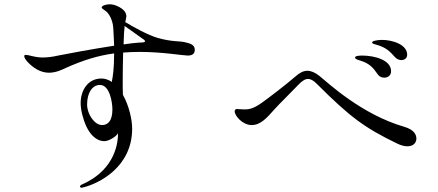

<svg xmlns="http://www.w3.org/2000/svg" viewBox="-20 -825 2040 895"><path d="M838 -629C815 -634 780 -630 716 -648C670 -661 602 -699 564 -722C566 -731 569 -744 569 -749C569 -765 558 -783 526 -797C513 -803 500 -805 491 -805C478 -805 454 -800 454 -790C454 -785 461 -783 476 -771C489 -760 506 -730 508 -694C510 -664 511 -636 512 -612C408 -596 279 -572 251 -566C225 -560 201 -557 179 -557C157 -557 141 -561 127 -564C117 -567 108 -569 100 -569C95 -569 93 -567 93 -563C93 -549 122 -519 151 -502C170 -491 190 -486 208 -486C243 -486 273 -502 286 -508C369 -545 437 -566 512 -576C512 -505 506 -467 501 -443C487 -453 470 -459 453 -459C389 -459 356 -403 356 -345C356 -313 366 -272 382 -237C396 -206 424 -167 467 -167C487 -167 523 -189 530 -204V-199C530 -171 523 -36 364 34C354 38 353 42 353 45C353 48 356 50 360 50C361 50 363 50 370 48C438 31 596 -44 596 -225C596 -269 581 -333 553 -383C552 -401 552 -424 552 -449C552 -490 553 -537 554 -580C579 -582 605 -583 633 -583C735 -583 835 -566 855 -566C876 -566 888 -574 888 -593C888 -617 866 -623 838 -629ZM623 -626C607 -625 583 -622 556 -618C557 -656 559 -688 561 -704C587 -685 629 -655 641 -647C648 -642 656 -638 656 -633C656 -626 641 -627 623 -626ZM456 -242C421 -242 386 -292 386 -338C386 -392 410 -429 446 -429C492 -429 504 -346 504 -315C504 -258 480 -242 456 -242Z M1850 -545C1864 -545 1878 -552 1878 -570C1878 -618 1808 -639 1761 -639C1756 -639 1726 -638 1717 -631C1714 -629 1714 -625 1717 -623C1721 -619 1732 -618 1746 -613C1781 -601 1797 -586 1819 -561C1828 -550 1840 -545 1850 -545ZM1771 -463C1787 -463 1803 -472 1803 -493C1803 -546 1725 -566 1668 -566C1658 -566 1635 -565 1635 -557C1635 -549 1649 -546 1661 -542C1701 -530 1720 -509 1739 -481C1749 -466 1761 -463 1771 -463ZM1879 -143C1907 -143 1921 -160 1921 -179C1921 -197 1910 -221 1864 -234C1665 -292 1511 -437 1469 -471C1449 -487 1430 -495 1413 -495C1394 -495 1377 -486 1359 -470C1309 -427 1230 -367 1202 -347C1158 -315 1135 -315 1119 -315C1100 -315 1090 -317 1084 -317C1076 -317 1074 -310 1074 -306C1074 -285 1111 -242 1153 -242C1194 -242 1223 -274 1259 -315C1284 -343 1335 -392 1371 -430C1389 -449 1403 -457 1416 -457C1429 -457 1442 -449 1457 -434C1613 -278 1680 -229 1833 -155C1850 -147 1866 -143 1879 -143Z"/></svg>

Font: Shippori Mincho OTF
Style: Regular
Weight: 400
Designer: FONTDASU
Foundry: FONTDASU / Google Inc. / but / Adobe
Version: Version 3.300;hotconv 1.0.109;makeotfexe 2.5.65596